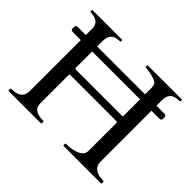

<svg xmlns="http://www.w3.org/2000/svg" viewBox="-149 -911 1134 1134"><g transform="rotate(45 418.0 -344.0)"><path d="M711 -88Q711 -22 803 -20Q807 -20 807 -16V-4Q807 0 803 0H492Q488 0 488 -4V-16Q488 -20 512.5 -20Q537 -20 568 -30Q616 -46 616 -83V-316Q616 -321 614.5 -322.5Q613 -324 608 -324H224Q219 -324 217.5 -322.5Q216 -321 216 -316V-78Q216 -20 302 -20Q306 -20 306 -16V-4Q306 0 303 0H33Q29 0 29 -4V-16Q29 -20 39 -20Q121 -20 121 -89V-514H58Q38 -514 38 -526V-543Q38 -556 58 -556H121V-610Q121 -667 53 -671Q42 -671 42 -675V-685Q42 -688 46 -688H291Q295 -688 295 -685V-675Q295 -672 286 -672Q216 -672 216 -604V-556H616V-611Q615 -616 615 -619.5Q615 -623 613 -631Q610 -647 578.5 -657.5Q547 -668 508 -671Q504 -671 504 -675V-685Q504 -688 507 -688H789Q793 -688 793 -685V-675Q793 -672 784 -672Q711 -672 711 -604V-556H773Q793 -556 793 -543V-526Q793 -514 773 -514H711ZM216 -378Q216 -373 217.5 -371.5Q219 -370 224 -370H608Q613 -370 614.5 -371.5Q616 -373 616 -378V-514H216Z"/></g></svg>

Font: Cardo
Style: Regular
Weight: 400
Designer: David J. Perry
Foundry: David J. Perry
Version: Version 1.0451